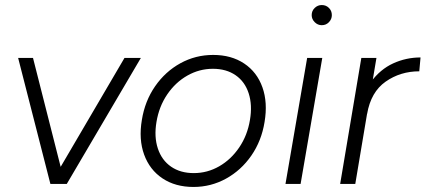

<svg xmlns="http://www.w3.org/2000/svg" viewBox="-20 -730 1689 762"><path d="M474 -500H539L245 0H181ZM52 -500H111L238 0H180Z M543 -254Q555 -329 595.5 -387.5Q636 -446 696 -479Q756 -512 826 -512Q898 -512 949 -478Q1000 -444 1021.5 -383.5Q1043 -323 1030 -246Q1018 -171 977.5 -112.5Q937 -54 877 -21Q817 12 748 12Q676 12 625 -22Q574 -56 552 -116.5Q530 -177 543 -254ZM972 -254Q982 -313 967 -359.5Q952 -406 915 -431.5Q878 -457 825 -457Q771 -457 723.5 -430Q676 -403 643.5 -355Q611 -307 601 -246Q591 -187 606.5 -140.5Q622 -94 659 -68.5Q696 -43 749 -43Q803 -43 850 -70Q897 -97 929.5 -145Q962 -193 972 -254Z M1199 -500H1259L1173 0H1113ZM1217 -670Q1217 -687 1229 -698.5Q1241 -710 1257 -710Q1274 -710 1285.5 -698.5Q1297 -687 1297 -670Q1297 -654 1285.5 -642Q1274 -630 1257 -630Q1241 -630 1229 -642Q1217 -654 1217 -670Z M1414 -500H1474L1390 0H1330ZM1649 -502 1644 -447Q1569 -447 1510.5 -406Q1452 -365 1437 -278L1401 -276Q1414 -353 1451.5 -404Q1489 -455 1540.5 -478.5Q1592 -502 1649 -502Z"/></svg>

Font: Oak Sans Light Italic
Style: Regular
Weight: 400
Italic angle: -9.5°
Foundry: Erik Kennedy, Walven
Version: Version 1.000;Glyphs 3.1.2 (3151)